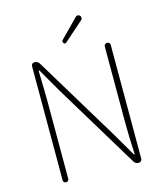

<svg xmlns="http://www.w3.org/2000/svg" viewBox="-132 -1024 960 1122"><g transform="rotate(-15 347.5 -462.5)"><path d="M110.4 -17.6V-706.1Q110.4 -714.8 115.7 -720.2Q121.1 -725.6 129.9 -725.6Q149.4 -725.6 159.2 -709L468.8 -197.3L550.8 -56.6Q551.8 -53.7 554.2 -53.7Q556.6 -53.7 556.6 -56.6Q550.8 -160.2 550.8 -258.8V-708Q550.8 -715.8 556.2 -720.7Q561.5 -725.6 568.8 -725.6Q576.2 -725.6 581.5 -720.7Q586.9 -715.8 586.9 -708V-19.5Q586.9 -11.7 581.1 -5.9Q575.2 0 567.4 0Q546.9 0 537.1 -17.6L227.5 -529.3L146.5 -669.9Q144.5 -671.9 142.6 -671.9Q140.6 -671.9 140.6 -669.9Q144.5 -536.1 144.5 -472.7V-17.6Q144.5 -9.8 139.6 -4.9Q134.8 0 127.4 0Q120.1 0 115.2 -4.9Q110.4 -9.8 110.4 -17.6ZM339.8 -789.1Q335.9 -785.2 332 -785.2Q327.1 -785.2 323.2 -790Q319.3 -794.9 319.3 -799.8Q319.3 -804.7 323.2 -808.6L431.6 -918.9Q436.5 -924.8 444.3 -924.8Q452.1 -924.8 458 -918.9Q462.9 -913.1 462.9 -906.2Q462.9 -896.5 456.1 -891.6Z"/></g></svg>

Font: Gen Jyuu Gothic ExtraLight
Style: Regular
Weight: 100
Designer: [Source Han Sans]
Ryoko NISHIZUKA  (kana & ideographs); Paul D. Hunt (Latin, Greek & Cyrillic); Wenlong ZHANG  (bopomofo
Version: Version 1.002.20150607